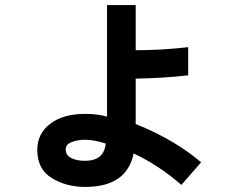

<svg xmlns="http://www.w3.org/2000/svg" viewBox="-20 -615 960 757"><path d="M695 114Q607 37 507 -10Q480 122 316 122Q241 122 184 87Q127 52 127 -24Q127 -88 178 -127Q229 -166 315 -166Q366 -166 402 -155V-595H515V-417Q617 -417 722 -429V-318Q627 -307 515 -305V-126Q669 -64 773 25ZM315 -64Q287 -64 263 -55Q239 -46 239 -26Q239 -3 260.5 8Q282 19 315 19Q352 19 372.5 2.5Q393 -14 397 -49Q350 -64 315 -64Z"/></svg>

Font: LINE Seed Sans KR Bold
Style: Regular
Weight: 700
Designer: LINE BX Design & Sandoll Inc & Dalton Maag Ltd
Foundry: Sandoll Inc.
Version: Version 1.000